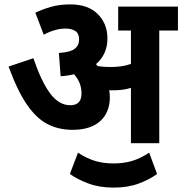

<svg xmlns="http://www.w3.org/2000/svg" viewBox="-20 -652 830 874"><path d="M480 -210Q480 -140 436 -100.5Q392 -61 310 -61Q248 -61 197.5 -86.5Q147 -112 103.5 -174.5Q60 -237 19 -349L132 -387Q168 -281 208 -227Q248 -173 300 -173Q351 -173 351 -226Q351 -252 342.5 -273.5Q334 -295 317 -314Q289 -307 256 -305L248 -411Q299 -414 319.5 -429.5Q340 -445 340 -473Q340 -500 322.5 -511Q305 -522 279 -522Q254 -522 228.5 -514.5Q203 -507 179 -494L141 -594Q171 -609 211 -620.5Q251 -632 300 -632Q381 -632 425 -588Q469 -544 469 -477Q469 -405 417 -360Q421 -356 425 -351Q438 -349 451.5 -348Q465 -347 482 -347Q508 -347 530.5 -350Q553 -353 576 -361V-513H518V-622H790V-513H705V0H576V-252Q557 -246 537 -243.5Q517 -241 497 -241Q487 -241 477 -241Q480 -226 480 -210ZM497 202Q433 202 383 183.5Q333 165 298 140L335 43Q371 67 409.5 79.5Q448 92 497 92Q543 92 581.5 80.5Q620 69 659 43L695 140Q661 165 611.5 183.5Q562 202 497 202Z"/></svg>

Font: Noto Sans SemiCondensed
Style: Bold
Weight: 700
Width: 4
Designer: Monotype Design Team
Foundry: Monotype Imaging Inc.
Version: Version 2.013; ttfautohint (v1.8.4.7-5d5b)